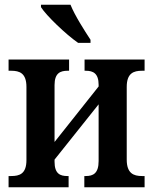

<svg xmlns="http://www.w3.org/2000/svg" viewBox="-20 -786 643 806"><path d="M308 -606H360V-619C335 -657 294 -721 276 -766H152V-756C174 -721 256 -642 308 -606ZM16 0H268V-47H263C233 -47 209 -56 209 -107V-116L394 -348V-110C394 -58 371 -47 340 -47H334V0H587V-47H576C541 -47 512 -58 512 -116V-421C512 -479 541 -489 576 -489H587V-536H335V-489H340C371 -489 394 -478 394 -430V-423L209 -190V-429C209 -480 234 -489 264 -489H270V-536H16V-489H27C62 -489 91 -479 91 -421V-114C91 -56 62 -47 27 -47H16Z"/></svg>

Font: Noto Serif Condensed Semi
Style: Regular
Weight: 600
Width: 3
Designer: Monotype Design Team
Foundry: Monotype Imaging Inc.
Version: Version 1.002